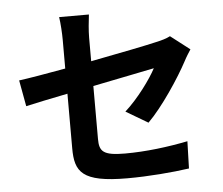

<svg xmlns="http://www.w3.org/2000/svg" viewBox="-56 -854 1112 957"><g transform="rotate(-5 500.0 -375.0)"><path d="M282 -133C282 -15 315 40 543 40C650 40 770 30 853 18L857 -118C758 -98 647 -84 542 -84C432 -84 414 -106 414 -168V-433C556 -462 691 -488 722 -495C694 -442 628 -351 562 -292L672 -227C744 -298 835 -435 879 -518C888 -536 903 -559 912 -573L816 -647C797 -637 773 -630 745 -624C700 -613 560 -585 414 -557V-675C414 -709 419 -759 423 -790H274C279 -759 282 -708 282 -675V-532C183 -514 95 -499 48 -493L72 -362C114 -372 193 -388 282 -406Z"/></g></svg>

Font: Source Han Sans CN
Style: Bold
Weight: 700
Designer: Ryoko NISHIZUKA 西塚涼子 (kana, bopomofo & ideographs); Paul D. Hunt (Latin, Greek & Cyrillic); Sandoll Communications 산돌커뮤니
Foundry: Adobe
Version: Version 2.001;hotconv 1.0.107;makeotfexe 2.5.65593